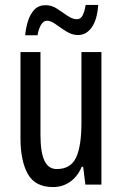

<svg xmlns="http://www.w3.org/2000/svg" viewBox="-20 -748 496 778"><path d="M391 -537V0H326L317 -72H311Q294 -32 263.5 -11Q233 10 195 10Q122 10 92.5 -43.5Q63 -97 63 -187V-537H144V-202Q144 -131 160 -97Q176 -63 210 -63Q266 -63 288 -109Q310 -155 310 -251V-537ZM82 -605Q85 -637 94 -664.5Q103 -692 120 -709.5Q137 -727 165 -727Q190 -727 211.5 -712.5Q233 -698 253.5 -684Q274 -670 292 -670Q307 -670 315 -686Q323 -702 327 -728H378Q374 -669 352 -637.5Q330 -606 296 -606Q272 -606 249 -620.5Q226 -635 206 -649.5Q186 -664 170 -664Q157 -664 147 -648.5Q137 -633 132 -605Z"/></svg>

Font: Noto Sans ExtraCondensed
Style: Regular
Weight: 400
Width: 2
Designer: Monotype Design Team
Foundry: Monotype Imaging Inc.
Version: Version 2.013; ttfautohint (v1.8.4.7-5d5b)